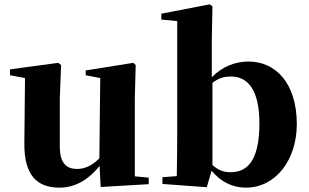

<svg xmlns="http://www.w3.org/2000/svg" viewBox="-20 -846 1420 883"><path d="M443 14 664 1V-29L600 -35V-393L604 -547L593 -557L374 -522V-500L441 -487L437 -118C408 -88 373 -69 335 -69C286 -69 255 -94 255 -174V-393L261 -547L248 -557L26 -527V-500L95 -487L92 -189C90 -37 153 17 253 17C330 17 391 -24 438 -83Z M1111 17C1248 17 1345 -111 1345 -275C1345 -463 1248 -563 1123 -563C1061 -563 1003 -540 954 -491V-656L957 -817L944 -826L722 -783V-756L795 -749V-238C795 -181 794 -95 793 -36L727 -31V0L931 15L953 -61C996 -9 1050 17 1111 17ZM957 -465C991 -491 1016 -494 1043 -494C1118 -494 1173 -435 1173 -279C1173 -96 1110 -54 1040 -54C1010 -54 984 -63 957 -87Z"/></svg>

Font: GenKiMin2 TW H
Style: Regular
Weight: 900
Version: Version 2.100;PS 2.1;hotconv 16.6.51;makeotf.lib2.5.65220 DE